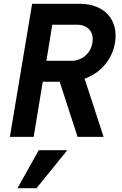

<svg xmlns="http://www.w3.org/2000/svg" viewBox="-20 -720 640 1010"><path d="M224 -400 255 -590H385C442 -590 476 -552 466 -495C457 -438 411 -400 354 -400ZM32 0H157L205 -290H294L388 0H525L425 -306C509 -336 570 -406 585 -495C605 -616 529 -700 399 -700H149ZM334 70H184L72 270H172Z"/></svg>

Font: CommitMono
Style: Bold Italic
Weight: 700
Monospace: yes
Designer: Eigil Nikolajsen
Foundry: Eigil Nikolajsen
Version: Version 1.143